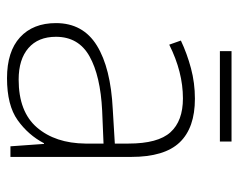

<svg xmlns="http://www.w3.org/2000/svg" viewBox="-88 -598 696 561"><g transform="rotate(90 260.5 -318.0)"><path d="M269 -539Q354 -539 396.5 -494.5Q439 -450 439 -353V0H408L401 -98H399Q375 -52 331.5 -21Q288 10 209 10Q131 10 89.5 -28Q48 -66 48 -133Q48 -212 113.5 -252.5Q179 -293 300 -299L400 -305V-345Q400 -431 367 -467.5Q334 -504 268 -504Q191 -504 111 -464L99 -498Q137 -516 180 -527.5Q223 -539 269 -539ZM304 -268Q202 -263 145 -231Q88 -199 88 -133Q88 -81 121 -52.5Q154 -24 213 -24Q307 -24 353 -77.5Q399 -131 400 -219V-272ZM394 -646V-612H130V-646Z"/></g></svg>

Font: Noto Sans Gujarati ExtraLight
Style: Regular
Weight: 200
Designer: Jelle Bosma - Monotype Design Team, Universal Thirst
Foundry: Monotype Imaging Inc.
Version: Version 2.106; ttfautohint (v1.8.4.7-5d5b)